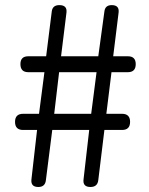

<svg xmlns="http://www.w3.org/2000/svg" viewBox="-20 -746 595 766"><path d="M335.9 -227.5H188.5L163.1 -27.3Q160.2 0 132.8 0Q101.6 0 105.5 -31.2L127.9 -227.5H72.3Q40 -227.5 40 -259.8Q40 -292 72.3 -292H135.7L157.2 -458H92.8Q61.5 -458 61.5 -490.2Q61.5 -521.5 92.8 -521.5H164.1L186.5 -700.2Q189.5 -725.6 216.8 -725.6Q249 -725.6 245.1 -695.3L223.6 -521.5H372.1L396.5 -700.2Q399.4 -725.6 425.8 -725.6Q457 -725.6 453.1 -695.3L431.6 -521.5H490.2Q521.5 -521.5 521.5 -490.2Q521.5 -458 490.2 -458H424.8L404.3 -292H466.8Q499 -292 499 -259.8Q499 -227.5 466.8 -227.5H396.5L372.1 -27.3Q369.1 0 340.8 0Q308.6 0 313.5 -32.2ZM365.2 -458H215.8L196.3 -292H343.8Z"/></svg>

Font: GenSenMaruGothic TW TTF Regular
Style: Regular
Weight: 400
Version: Version 1.301